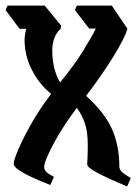

<svg xmlns="http://www.w3.org/2000/svg" viewBox="-25 -659 489 687"><path d="M155 3Q102 -18 73.5 -32.5Q45 -47 34.5 -56.5Q24 -66 24 -73Q24 -86 41 -125.5Q58 -165 88 -218Q118 -271 158 -323Q113 -360 88 -411Q63 -462 63 -515Q63 -536 69 -556H45L-5 -623L2 -639H135L194 -567L192 -556Q162 -529 162 -478Q162 -447 168.5 -418.5Q175 -390 190 -364Q240 -425 270.5 -474Q301 -523 318 -557H294L243 -623L250 -639H375L431 -556Q421 -522 381 -457Q341 -392 283 -316Q350 -256 376 -196.5Q402 -137 402 -64Q402 -53 410.5 -44.5Q419 -36 443 -22L430 8Q360 -21 323.5 -40.5Q287 -60 287 -71Q287 -79 288 -92.5Q289 -106 289 -141Q289 -190 278 -220Q267 -250 250 -273Q213 -224 186.5 -179.5Q160 -135 146.5 -104Q133 -73 133 -63Q133 -51 141 -43.5Q149 -36 168 -26Z"/></svg>

Font: Jaini
Style: Regular
Weight: 400
Designer: Maithili Shingre, Girish Dalvi (Devanagari), Taresh Vohra (Latin)
Foundry: Ek Type
Version: Version 2.000; ttfautohint (v1.8.4.7-5d5b)